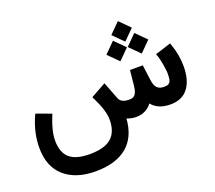

<svg xmlns="http://www.w3.org/2000/svg" viewBox="-146 -853 1458 1304"><g transform="rotate(-20 583.5 -201.0)"><path d="M824.2 -654.8 898.4 -580.6 824.2 -506.3 750 -580.6ZM901.4 -541 975.6 -466.3 901.4 -392.1 827.1 -466.3ZM747.1 -541 821.3 -466.3 747.1 -392.1 672.9 -466.3ZM834 -55.7Q791 0 719.7 0Q685.5 0 652.8 -13.2Q643.6 118.2 562.5 185.5Q481.4 252.9 335 252.9Q192.9 252.9 110.6 180.7Q28.3 108.4 28.3 -27.8Q28.3 -134.3 74.7 -239.3L82.5 -256.3L99.6 -250L172.4 -223.1L191.4 -215.8L183.6 -197.3Q146 -105 146 -36.6Q146 48.3 191.9 88.9Q237.8 129.4 336.9 129.4Q443.8 129.4 493.4 86.4Q543 43.5 543 -45.9Q543 -109.9 492.7 -211.4L484.4 -228L501 -237.3L574.7 -278.3L594.2 -289.1L602.1 -268.1L642.1 -164.6Q649.9 -145.5 667.5 -136.2Q685.1 -127 717.3 -127Q734.9 -127 746.6 -133.8Q758.3 -140.6 766.1 -158Q773.9 -175.3 776.9 -204.1L786.1 -296.9L788.1 -314.5H805.7H863.3H880.4L882.8 -297.4L895 -203.6Q900.4 -162.6 917.2 -145.3Q934.1 -127.9 963.9 -127.9Q981.4 -127.9 990.7 -130.1Q1000 -132.3 1007.6 -140.4Q1015.1 -148.4 1017.8 -164.1Q1020.5 -179.7 1020.5 -207Q1020.5 -219.2 1017.8 -239Q1015.1 -258.8 1011.7 -277.8Q1008.3 -296.9 1004.4 -313Q1000.5 -329.1 998 -335.9L991.2 -355L1010.7 -360.8L1087.4 -385.3L1105.5 -391.1L1111.8 -373Q1139.2 -295.4 1139.2 -212.9Q1139.2 -114.3 1096.2 -57.4Q1053.2 -0.5 967.8 -0.5Q878.4 -0.5 834 -55.7Z"/></g></svg>

Font: Samim WOL
Style: Bold-WOL
Weight: 700
Foundry: DejaVu fonts team - Redesigned by Saber Rastikerdar
Version: Version 4.0.5